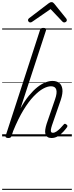

<svg xmlns="http://www.w3.org/2000/svg" viewBox="-20 -1276 692 1796"><path d="M462 15Q438 15 424 5Q410 -5 405 -22.5Q400 -40 403.5 -64Q407 -88 416 -117L494 -344Q516 -406 506.5 -437.5Q497 -469 457 -469Q424 -469 383 -446.5Q342 -424 294.5 -374.5Q247 -325 198.5 -245Q150 -165 103 -50L88 -4Q84 6 78 10.5Q72 15 57 15Q45 15 37 10Q29 5 33 -6L354 -994Q358 -1006 364.5 -1010.5Q371 -1015 385 -1015Q402 -1015 408 -1009Q414 -1003 410 -991L172 -263Q211 -333 251 -381.5Q291 -430 329.5 -460.5Q368 -491 404 -505Q440 -519 471 -519Q509 -519 533.5 -500.5Q558 -482 563.5 -442.5Q569 -403 548 -340L466 -103Q458 -78 456 -63Q454 -48 458.5 -41Q463 -34 474 -34Q491 -34 508.5 -46Q526 -58 543.5 -75.5Q561 -93 574 -109Q580 -117 585.5 -118Q591 -119 599 -113Q610 -106 610.5 -99.5Q611 -93 607 -86Q595 -69 573.5 -45Q552 -21 523.5 -3Q495 15 462 15ZM263 -1066Q254 -1066 248 -1073Q242 -1080 242 -1087Q242 -1093 244.5 -1096.5Q247 -1100 250 -1104L432 -1243Q441 -1250 448 -1253Q455 -1256 463 -1256Q470 -1256 475.5 -1252.5Q481 -1249 487 -1242L600 -1102Q603 -1098 604 -1094Q605 -1090 605 -1086Q605 -1077 596.5 -1071.5Q588 -1066 581 -1066Q575 -1066 570.5 -1068.5Q566 -1071 562 -1076L453 -1191L285 -1075Q278 -1070 273.5 -1068Q269 -1066 263 -1066ZM0 490H652V500H0ZM0 -20H652V0H0ZM0 -505H652V-500H0ZM0 -1010H652V-1000H0Z"/></svg>

Font: Playwrite NZ Guides
Style: Regular
Weight: 400
Designer: Veronika Burian, José Scaglione
Foundry: TypeTogether
Version: Version 1.003